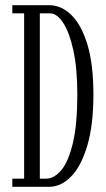

<svg xmlns="http://www.w3.org/2000/svg" viewBox="-20 -720 409 740"><path d="M27.5 0V-31.5H73V-668.5H27.5V-700H169Q216 -700 254.8 -662.5Q293.5 -625 316.8 -548.8Q340 -472.5 340 -355.5Q340 -238 316.5 -158.8Q293 -79.5 254.2 -39.8Q215.5 0 169 0ZM133.5 -31.5H158Q189 -31.5 216.5 -64.5Q244 -97.5 261 -169Q278 -240.5 278 -355.5Q278 -456 262.8 -525.8Q247.5 -595.5 223.5 -632Q199.5 -668.5 173 -668.5H133.5Z"/></svg>

Font: Imbue Light
Style: Regular
Weight: 300
Designer: Tyler Finck
Foundry: Etcetera Type Company
Version: Version 1.102